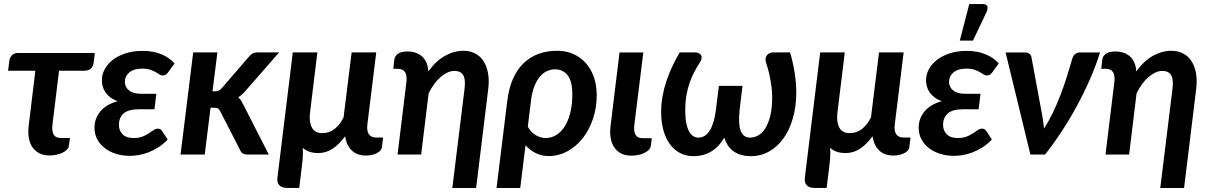

<svg xmlns="http://www.w3.org/2000/svg" viewBox="-20 -776 6076 964"><path d="M450.5 -463Q448 -442.5 436 -431.8Q424 -421 404.5 -421H276.5L243.5 -151.5Q239.5 -117.5 249.5 -100.2Q259.5 -83 287.5 -83H331L326.5 -46.5Q325 -34 315.8 -24.5Q306.5 -15 292.8 -8.5Q279 -2 262.2 1.2Q245.5 4.5 229 4.5Q198.5 4.5 177 -6.8Q155.5 -18 142.2 -37.8Q129 -57.5 124.5 -84.8Q120 -112 124 -144.5L157.5 -421H20.5L27 -472Q29 -487 40.2 -498.5Q51.5 -510 71.5 -510H456Z M825 -414Q817 -403 810.5 -400Q804 -397 795.5 -397Q788 -397 780.2 -402.5Q772.5 -408 761.2 -414.2Q750 -420.5 734.2 -426Q718.5 -431.5 694.5 -431.5Q652 -431.5 629.5 -412.5Q607 -393.5 607 -364.5Q607 -339 627.8 -322Q648.5 -305 689 -305H765L755.5 -227.5H679Q624.5 -227.5 600.8 -206.5Q577 -185.5 577 -149Q577 -120.5 595.5 -101.8Q614 -83 650 -83Q677 -83 695.2 -90.2Q713.5 -97.5 727 -106.5Q740.5 -115.5 751 -122.8Q761.5 -130 772.5 -130Q786.5 -130 793 -119.5L822 -75.5Q799.5 -52 774.8 -36.2Q750 -20.5 725 -11Q700 -1.5 676.2 2.5Q652.5 6.5 632 6.5Q596 6.5 563.8 -3.2Q531.5 -13 507.2 -31.5Q483 -50 468.8 -76Q454.5 -102 454.5 -135Q454.5 -181 483.8 -216.5Q513 -252 571 -268Q548.5 -276 533.2 -287.8Q518 -299.5 508.8 -313.5Q499.5 -327.5 495.5 -342.8Q491.5 -358 491.5 -373Q491.5 -401.5 505.5 -428Q519.5 -454.5 545.8 -475Q572 -495.5 610 -508Q648 -520.5 696 -520.5Q750.5 -520.5 791.5 -503Q832.5 -485.5 856.5 -457.5Z M1071.5 -513 1047 -317.5H1060Q1070.5 -317.5 1078 -320.8Q1085.5 -324 1094 -334L1230 -491.5Q1238.5 -502 1248.2 -507.5Q1258 -513 1272 -513H1381.5L1215 -322.5Q1206 -311.5 1196.5 -302.8Q1187 -294 1176 -287.5Q1184.5 -280.5 1190.8 -270.5Q1197 -260.5 1202.5 -249L1329.5 0H1223Q1209.5 0 1200.2 -4.8Q1191 -9.5 1186 -22L1086 -216.5Q1080.5 -228 1074 -231.5Q1067.5 -235 1053.5 -235H1037L1008 0H886.5L950 -513Z M1903.5 -85.5 1897.5 -36.5Q1896.5 -28.5 1890.2 -21Q1884 -13.5 1873.5 -7.8Q1863 -2 1848.5 1.5Q1834 5 1816.5 5Q1797 5 1779.5 -0.8Q1762 -6.5 1748.5 -18.5Q1735 -30.5 1725.8 -48.8Q1716.5 -67 1713 -92Q1683.5 -51.5 1650.2 -29.5Q1617 -7.5 1578 -7.5Q1528 -7.5 1500 -34Q1501.5 -13.5 1500.5 7.8Q1499.5 29 1497 47.5L1482.5 167.5H1421Q1395 167.5 1382.5 154.2Q1370 141 1373 116L1450 -513H1573.5L1536.5 -210Q1531 -163.5 1546 -135.5Q1561 -107.5 1598 -107.5Q1633 -107.5 1659.5 -128.2Q1686 -149 1705 -186.5L1745.5 -513H1869L1824.5 -151.5Q1820.5 -117.5 1832.2 -101.5Q1844 -85.5 1868 -85.5Z M1960 -477Q1962 -493.5 1977 -505.5Q1992 -517.5 2025 -517.5Q2047 -517.5 2065.8 -511.5Q2084.5 -505.5 2098.5 -493.2Q2112.5 -481 2120.8 -462.2Q2129 -443.5 2130.5 -417.5Q2168.5 -470 2213.8 -495.5Q2259 -521 2307 -521Q2339 -521 2364.8 -508Q2390.5 -495 2407 -470.2Q2423.5 -445.5 2430.2 -409.2Q2437 -373 2431 -326.5L2370.5 168H2251L2312 -326.5Q2318.5 -376.5 2306 -398.2Q2293.5 -420 2261 -420Q2244.5 -420 2227 -412Q2209.5 -404 2192.5 -389.5Q2175.5 -375 2160 -354Q2144.5 -333 2132 -307L2094.5 0H1976L2020.5 -363.5Q2024.5 -398 2013.5 -414.2Q2002.5 -430.5 1977.5 -430.5H1954.5Z M2630 -140Q2647 -110 2671.5 -96.5Q2696 -83 2720 -83Q2747 -83 2771.2 -97Q2795.5 -111 2813.8 -138.8Q2832 -166.5 2842.8 -207.8Q2853.5 -249 2853.5 -303Q2853.5 -368.5 2829.8 -398.2Q2806 -428 2767 -428Q2746 -428 2726.2 -419Q2706.5 -410 2690.5 -391Q2674.5 -372 2663 -343Q2651.5 -314 2646.5 -274.5ZM2527 -270Q2542 -392 2606.8 -456.5Q2671.5 -521 2778.5 -521Q2821 -521 2857 -505.5Q2893 -490 2919.5 -461.2Q2946 -432.5 2961 -391.2Q2976 -350 2976 -298.5Q2976 -235 2957.2 -179.2Q2938.5 -123.5 2905.8 -82Q2873 -40.5 2829 -16.5Q2785 7.5 2734.5 7.5Q2700 7.5 2670.5 -7Q2641 -21.5 2618.5 -46.5L2592 168H2473Z M3090.5 -512.5H3210L3165 -150Q3161 -116.5 3171 -99.2Q3181 -82 3209 -82H3252.5L3248 -45.5Q3246.5 -33 3237.2 -23.5Q3228 -14 3214.2 -7.5Q3200.5 -1 3183.8 2.2Q3167 5.5 3150.5 5.5Q3120 5.5 3098.5 -5.5Q3077 -16.5 3063.8 -36.5Q3050.5 -56.5 3046 -83.8Q3041.5 -111 3045.5 -143.5Z M3946.5 -513Q3953.5 -491 3959.2 -465.8Q3965 -440.5 3969.2 -414.2Q3973.5 -388 3975.8 -362Q3978 -336 3978 -313Q3978 -242.5 3961.2 -183.5Q3944.5 -124.5 3914.2 -82Q3884 -39.5 3842.2 -15.8Q3800.5 8 3750.5 8Q3721 8 3698.8 1Q3676.5 -6 3660.2 -18.5Q3644 -31 3633.2 -48Q3622.5 -65 3616.5 -85Q3605 -65 3590 -48Q3575 -31 3556 -18.5Q3537 -6 3513.5 1Q3490 8 3461.5 8Q3423 8 3392.8 -8.5Q3362.5 -25 3341.8 -54.5Q3321 -84 3310.2 -124.5Q3299.5 -165 3299.5 -213Q3299.5 -253.5 3306.5 -292.5Q3313.5 -331.5 3326 -369Q3338.5 -406.5 3355.5 -442.5Q3372.5 -478.5 3392.5 -513H3470Q3478 -513 3486.2 -510Q3494.5 -507 3499 -500.5Q3503.5 -494 3502.5 -483.2Q3501.5 -472.5 3491 -457.5Q3478.5 -438.5 3466 -415Q3453.5 -391.5 3443.2 -362.8Q3433 -334 3426.8 -299Q3420.5 -264 3420.5 -222Q3420.5 -182.5 3426 -156.2Q3431.5 -130 3440.8 -114.2Q3450 -98.5 3461.8 -91.8Q3473.5 -85 3486 -85Q3505 -85 3519.8 -95Q3534.5 -105 3545.2 -123.2Q3556 -141.5 3563 -166.5Q3570 -191.5 3574 -221.5L3589.5 -345H3708L3693 -221.5H3693.5Q3690 -191.5 3690.8 -166.5Q3691.5 -141.5 3697.5 -123.2Q3703.5 -105 3715.5 -95Q3727.5 -85 3746.5 -85Q3765 -85 3784.5 -94.8Q3804 -104.5 3820 -128Q3836 -151.5 3846.5 -190.8Q3857 -230 3857 -289Q3857 -314 3853.5 -340.2Q3850 -366.5 3845.2 -390Q3840.5 -413.5 3835.2 -432.2Q3830 -451 3826.5 -461Q3822 -475.5 3824.5 -485.5Q3827 -495.5 3833 -501.5Q3839 -507.5 3847 -510.2Q3855 -513 3861 -513Z M4551.5 -85.5 4545.5 -36.5Q4544.5 -28.5 4538.2 -21Q4532 -13.5 4521.5 -7.8Q4511 -2 4496.5 1.5Q4482 5 4464.5 5Q4445 5 4427.5 -0.8Q4410 -6.5 4396.5 -18.5Q4383 -30.5 4373.8 -48.8Q4364.5 -67 4361 -92Q4331.5 -51.5 4298.2 -29.5Q4265 -7.5 4226 -7.5Q4176 -7.5 4148 -34Q4149.5 -13.5 4148.5 7.8Q4147.5 29 4145 47.5L4130.5 167.5H4069Q4043 167.5 4030.5 154.2Q4018 141 4021 116L4098 -513H4221.5L4184.5 -210Q4179 -163.5 4194 -135.5Q4209 -107.5 4246 -107.5Q4281 -107.5 4307.5 -128.2Q4334 -149 4353 -186.5L4393.5 -513H4517L4472.5 -151.5Q4468.5 -117.5 4480.2 -101.5Q4492 -85.5 4516 -85.5Z M4963 -414Q4955 -403 4948.5 -400Q4942 -397 4933.5 -397Q4926 -397 4918.2 -402.5Q4910.5 -408 4899.2 -414.2Q4888 -420.5 4872.2 -426Q4856.5 -431.5 4832.5 -431.5Q4790 -431.5 4767.5 -412.5Q4745 -393.5 4745 -364.5Q4745 -339 4765.8 -322Q4786.5 -305 4827 -305H4903L4893.5 -227.5H4817Q4762.5 -227.5 4738.8 -206.5Q4715 -185.5 4715 -149Q4715 -120.5 4733.5 -101.8Q4752 -83 4788 -83Q4815 -83 4833.2 -90.2Q4851.5 -97.5 4865 -106.5Q4878.5 -115.5 4889 -122.8Q4899.5 -130 4910.5 -130Q4924.5 -130 4931 -119.5L4960 -75.5Q4937.5 -52 4912.8 -36.2Q4888 -20.5 4863 -11Q4838 -1.5 4814.2 2.5Q4790.5 6.5 4770 6.5Q4734 6.5 4701.8 -3.2Q4669.5 -13 4645.2 -31.5Q4621 -50 4606.8 -76Q4592.5 -102 4592.5 -135Q4592.5 -181 4621.8 -216.5Q4651 -252 4709 -268Q4686.5 -276 4671.2 -287.8Q4656 -299.5 4646.8 -313.5Q4637.5 -327.5 4633.5 -342.8Q4629.5 -358 4629.5 -373Q4629.5 -401.5 4643.5 -428Q4657.5 -454.5 4683.8 -475Q4710 -495.5 4748 -508Q4786 -520.5 4834 -520.5Q4888.5 -520.5 4929.5 -503Q4970.5 -485.5 4994.5 -457.5ZM4799 -572 4846.5 -755.5H4916.5Q4932.5 -755.5 4937 -744.8Q4941.5 -734 4933.5 -716L4865 -572Z M5503 -512.5Q5482.5 -446.5 5452.5 -378Q5422.5 -309.5 5386.5 -243.2Q5350.5 -177 5309.8 -115Q5269 -53 5227 0H5153.5L5029 -512.5H5127Q5140 -512.5 5148.2 -506.2Q5156.5 -500 5158.5 -490L5210.5 -209Q5214.5 -189 5217.2 -169.5Q5220 -150 5222 -130.5Q5246 -168 5266.5 -210.8Q5287 -253.5 5304.2 -298.5Q5321.5 -343.5 5336 -389.2Q5350.5 -435 5362.5 -478Q5368 -497 5378.5 -504.8Q5389 -512.5 5401 -512.5Z M5514.5 -477Q5516.5 -493.5 5531.5 -505.5Q5546.5 -517.5 5579.5 -517.5Q5601.5 -517.5 5620.2 -511.5Q5639 -505.5 5653 -493.2Q5667 -481 5675.2 -462.2Q5683.5 -443.5 5685 -417.5Q5723 -470 5768.2 -495.5Q5813.5 -521 5861.5 -521Q5893.5 -521 5919.2 -508Q5945 -495 5961.5 -470.2Q5978 -445.5 5984.8 -409.2Q5991.5 -373 5985.5 -326.5L5925 168H5805.5L5866.5 -326.5Q5873 -376.5 5860.5 -398.2Q5848 -420 5815.5 -420Q5799 -420 5781.5 -412Q5764 -404 5747 -389.5Q5730 -375 5714.5 -354Q5699 -333 5686.5 -307L5649 0H5530.5L5575 -363.5Q5579 -398 5568 -414.2Q5557 -430.5 5532 -430.5H5509Z"/></svg>

Font: Lato 2
Style: Bold Italic
Weight: 700
Italic angle: -7°
Designer: Lukasz Dziedzic with Adam Twardoch and Botio Nikoltchev
Foundry: tyPoland Lukasz Dziedzic
Version: Version 2.015; 2015-08-06; http://www.latofonts.com/